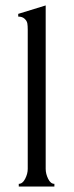

<svg xmlns="http://www.w3.org/2000/svg" viewBox="-20 -686 271 706"><path d="M180 0H49V-10Q63 -10 72.5 -28.5Q82 -47 82 -65V-577Q82 -591 80.5 -600Q79 -609 70.5 -617Q62 -625 47 -625V-635L148 -666V-65Q148 -47 157 -28.5Q166 -10 180 -10Z"/></svg>

Font: Forum
Style: Regular
Weight: 400
Designer: Denis Masharov
Foundry: Denis Masharov
Version: Version 1.000